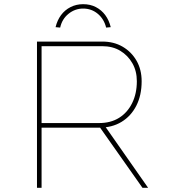

<svg xmlns="http://www.w3.org/2000/svg" viewBox="-20 -899 826 919"><path d="M157 0V-700H470Q525 -700 567 -675.5Q609 -651 633.5 -608.5Q658 -566 658 -510Q658 -443 632.5 -393Q607 -343 561.5 -315.5Q516 -288 455 -288H179V0ZM662 0 452 -298 477 -303 689 0ZM179 -310H454Q510 -310 550 -335Q590 -360 612.5 -405.5Q635 -451 635 -510Q635 -559 613.5 -596.5Q592 -634 555.5 -656Q519 -678 469 -678H179ZM268 -767 246 -769Q254 -802 272 -826.5Q290 -851 317.5 -865Q345 -879 378 -879Q412 -879 439 -865Q466 -851 484 -826.5Q502 -802 510 -769L488 -767Q478 -808 448 -833Q418 -858 378 -858Q339 -858 308 -833Q277 -808 268 -767Z"/></svg>

Font: Lexend Giga Thin
Style: Regular
Weight: 250
Version: Version 1.007